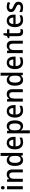

<svg xmlns="http://www.w3.org/2000/svg" viewBox="2742 -3542 1040 6563"><g transform="rotate(-90 3261.5 -260.0)"><path d="M127 -745C93 -745 69 -726 69 -683C69 -641 93 -621 127 -621C161 -621 185 -641 185 -683C185 -726 161 -745 127 -745ZM178 -539H75V0H178Z M579 -549C517 -549 459 -522 429 -467H423L409 -539H328V0H431V-273C431 -400 462 -463 556 -463C621 -463 650 -421 650 -338V0H751V-356C751 -489 690 -549 579 -549Z M1067 10C1138 10 1182 -22 1213 -69H1218L1234 0H1315V-760H1213V-555C1213 -530 1217 -494 1219 -470H1214C1184 -517 1136 -549 1067 -549C947 -549 872 -452 872 -269C872 -86 946 10 1067 10ZM1092 -74C1015 -74 976 -142 976 -268C976 -391 1014 -463 1090 -463C1184 -463 1215 -398 1215 -271V-250C1215 -132 1180 -74 1092 -74Z M1658 -549C1522 -549 1438 -447 1438 -266C1438 -92 1527 10 1678 10C1744 10 1792 -1 1841 -26V-112C1789 -86 1744 -74 1685 -74C1594 -74 1544 -133 1541 -247H1865V-307C1865 -452 1789 -549 1658 -549ZM1658 -469C1731 -469 1765 -408 1765 -324H1543C1550 -419 1591 -469 1658 -469Z M2234 -549C2163 -549 2118 -517 2088 -467H2082L2069 -539H1985V240H2088V15C2088 -8 2085 -41 2082 -68H2088C2116 -23 2164 10 2234 10C2353 10 2429 -89 2429 -270C2429 -455 2354 -549 2234 -549ZM2209 -464C2289 -464 2324 -394 2324 -271C2324 -148 2287 -76 2210 -76C2119 -76 2088 -141 2088 -268V-287C2089 -407 2122 -464 2209 -464Z M2744 -549C2608 -549 2524 -447 2524 -266C2524 -92 2613 10 2764 10C2830 10 2878 -1 2927 -26V-112C2875 -86 2830 -74 2771 -74C2680 -74 2630 -133 2627 -247H2951V-307C2951 -452 2875 -549 2744 -549ZM2744 -469C2817 -469 2851 -408 2851 -324H2629C2636 -419 2677 -469 2744 -469Z M3322 -549C3260 -549 3202 -522 3172 -467H3166L3152 -539H3071V0H3174V-273C3174 -400 3205 -463 3299 -463C3364 -463 3393 -421 3393 -338V0H3494V-356C3494 -489 3433 -549 3322 -549Z M3810 10C3881 10 3925 -22 3956 -69H3961L3977 0H4058V-760H3956V-555C3956 -530 3960 -494 3962 -470H3957C3927 -517 3879 -549 3810 -549C3690 -549 3615 -452 3615 -269C3615 -86 3689 10 3810 10ZM3835 -74C3758 -74 3719 -142 3719 -268C3719 -391 3757 -463 3833 -463C3927 -463 3958 -398 3958 -271V-250C3958 -132 3923 -74 3835 -74Z M4401 -549C4265 -549 4181 -447 4181 -266C4181 -92 4270 10 4421 10C4487 10 4535 -1 4584 -26V-112C4532 -86 4487 -74 4428 -74C4337 -74 4287 -133 4284 -247H4608V-307C4608 -452 4532 -549 4401 -549ZM4401 -469C4474 -469 4508 -408 4508 -324H4286C4293 -419 4334 -469 4401 -469Z M4979 -549C4917 -549 4859 -522 4829 -467H4823L4809 -539H4728V0H4831V-273C4831 -400 4862 -463 4956 -463C5021 -463 5050 -421 5050 -338V0H5151V-356C5151 -489 5090 -549 4979 -549Z M5476 -75C5433 -75 5409 -102 5409 -158V-459H5541V-539H5409V-660H5344L5312 -543L5241 -508V-459H5307V-154C5307 -32 5366 10 5450 10C5487 10 5523 2 5546 -9V-88C5526 -80 5500 -75 5476 -75Z M5836 -549C5700 -549 5616 -447 5616 -266C5616 -92 5705 10 5856 10C5922 10 5970 -1 6019 -26V-112C5967 -86 5922 -74 5863 -74C5772 -74 5722 -133 5719 -247H6043V-307C6043 -452 5967 -549 5836 -549ZM5836 -469C5909 -469 5943 -408 5943 -324H5721C5728 -419 5769 -469 5836 -469Z M6484 -151C6484 -238 6430 -275 6343 -314C6256 -353 6230 -370 6230 -409C6230 -445 6260 -467 6316 -467C6361 -467 6403 -453 6444 -433L6477 -512C6428 -536 6377 -549 6318 -549C6205 -549 6131 -496 6131 -404C6131 -318 6183 -281 6273 -240C6363 -201 6384 -179 6384 -143C6384 -100 6354 -73 6287 -73C6233 -73 6173 -93 6131 -116V-22C6172 -1 6221 10 6287 10C6411 10 6484 -46 6484 -151Z"/></g></svg>

Font: Noto Sans Arabic UI SmCn Md
Style: Regular
Weight: 500
Width: 4
Designer: Monotype Design Team, Nadine Chahine and Nizar Qandah
Foundry: Monotype Imaging Inc.
Version: Version 2.010